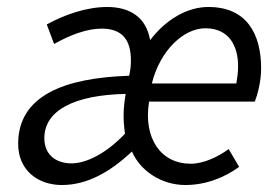

<svg xmlns="http://www.w3.org/2000/svg" viewBox="-20 -518 801 550"><path d="M350 -301C164 -295 32 -244 32 -106C32 -30 89 12 157 12C229 12 294 -24 358 -84C381 -30 441 12 511 12C573 12 627 -12 665 -40L635 -91C605 -69 564 -49 526 -49C442 -49 390 -120 407 -227H710C717 -245 728 -283 728 -322C728 -422 686 -498 577 -498C516 -498 455 -462 410 -403C399 -468 353 -498 287 -498C228 -498 165 -476 114 -448L135 -392C181 -418 229 -436 271 -436C330 -436 355 -404 355 -345C355 -331 354 -319 350 -301ZM657 -279H415C439 -375 507 -437 568 -437C638 -437 662 -384 662 -329C662 -310 660 -297 657 -279ZM107 -122C107 -203 195 -246 340 -249C333 -207 332 -177 338 -135C283 -77 226 -50 185 -50C140 -50 107 -75 107 -122Z"/></svg>

Font: Cambridge Sans Italic
Style: Regular
Weight: 400
Italic angle: -11°
Version: Version 2.000;PS 002.000;hotconv 1.0.88;makeotf.lib2.5.64775